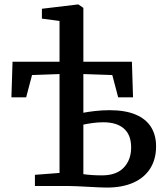

<svg xmlns="http://www.w3.org/2000/svg" viewBox="-20 -839 750 866"><path d="M461.5 7Q448.5 7 425.5 6Q402.5 5 376.2 3.5Q350 2 327 1Q304 0 290.5 0H137.5V-50.5L248.5 -59V-505L124.5 -500.5L98 -400H31.5L36.5 -560.5H248.5V-744.5L169 -755V-799.5L332 -819H333.5L356 -803.5V-560.5H575L580 -400H513L486.5 -500.5L356 -505V-330.5Q376 -334.5 408 -338.2Q440 -342 474 -342Q545 -342 591.8 -322.2Q638.5 -302.5 661.2 -266Q684 -229.5 684 -179Q684 -121.5 658 -79.8Q632 -38 582.2 -15.5Q532.5 7 461.5 7ZM440 -48Q505 -48 538.2 -83Q571.5 -118 571.5 -174Q571.5 -230.5 539 -259Q506.5 -287.5 445.5 -287.5Q422 -287.5 397 -284Q372 -280.5 356 -277V-53.5Q372.5 -51 394 -49.5Q415.5 -48 440 -48Z"/></svg>

Font: Merriweather 20pt Medium
Style: Regular
Weight: 500
Version: Version 2.100